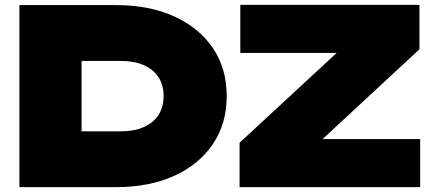

<svg xmlns="http://www.w3.org/2000/svg" viewBox="-20 -771 1794 791"><path d="M458 -750Q595 -750 697.5 -703.5Q800 -657 857 -573Q914 -489 914 -375Q914 -262 857 -177.5Q800 -93 697.5 -46.5Q595 0 458 0H60V-750ZM316 -230H478Q533 -230 572.5 -247.5Q612 -265 633 -297.5Q654 -330 654 -375Q654 -421 633 -453Q612 -485 572.5 -502.5Q533 -520 478 -520H316ZM967 0V-183L1367 -553H970V-751H1708V-568L1309 -198H1711V0Z"/></svg>

Font: Bounded
Style: Regular
Weight: 900
Designer: Vlad Churkin
Version: Version 1.0